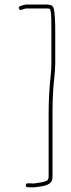

<svg xmlns="http://www.w3.org/2000/svg" viewBox="-20 -710 311 842"><path d="M63.3 -672C61.3 -677.3 63 -681 68.3 -683C79 -687 87.3 -689.3 93.3 -690H185.3C190.7 -690 196.5 -689.2 202.8 -687.5C209.2 -685.8 213.7 -680.3 216.3 -671C220.3 -649 222.3 -616.7 222.3 -574V-433C222.3 -414.3 220.3 -386.8 216.3 -350.5C212.3 -314.2 210.3 -267 210.3 -209V63C210.3 69 209.7 74.7 208.3 80C203.3 95.1 185.5 104.4 154.8 108C149.2 108.7 143.8 109.5 138.8 110.5C133.8 111.5 128.2 111.8 122.1 111.5C115.9 111.2 109.3 111 102.3 111C96.3 111 93.3 108.2 93.3 102.5C93.3 96.8 96.3 94 102.3 94H109.3C114 94 118.7 94.2 123.3 94.5C128 94.8 132.5 94.5 136.8 93.5C141.2 92.5 148.4 91.4 158.5 90.2C168.6 88.9 177.9 86.2 186.3 82C191 78.5 193.3 72.2 193.3 63V-209C193.3 -268.3 196.3 -325 202.3 -379C204.3 -397 205.3 -415 205.3 -433V-574C205.3 -586.7 205.2 -605.5 204.8 -630.5C204.5 -655.5 201.7 -669.3 196.3 -672C193 -672.7 189.3 -673 185.3 -673H95.3C92 -673 85 -671 74.3 -667C69 -665 65.3 -666.7 63.3 -672Z"/></svg>

Font: Proton
Style: BkExt
Weight: 500
Version: Version 1.017